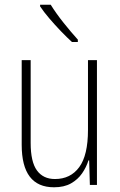

<svg xmlns="http://www.w3.org/2000/svg" viewBox="-20 -784 507 814"><path d="M391 -529V0H361L358 -104H355Q346 -75 328 -49Q310 -23 281 -6.5Q252 10 209 10Q72 10 72 -170V-529H110V-178Q110 -98 136.5 -61.5Q163 -25 213 -25Q279 -25 316 -75.5Q353 -126 353 -233V-529ZM195 -764Q218 -727 249.5 -687.5Q281 -648 310 -616V-606H285Q264 -625 238.5 -651.5Q213 -678 189.5 -705.5Q166 -733 150 -757V-764Z"/></svg>

Font: Noto Sans Khmer UI Condensed ExtraLight
Style: Regular
Weight: 200
Width: 3
Designer: Danh Hong and the Monotype Design Team
Foundry: Monotype Imaging Inc.
Version: Version 2.002; ttfautohint (v1.8.4.7-5d5b)